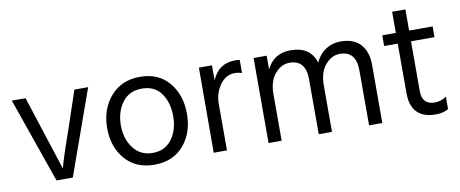

<svg xmlns="http://www.w3.org/2000/svg" viewBox="-59 -875 2699 1127"><g transform="rotate(-10 1290.0 -312.0)"><path d="M299 0H202L25 -507H107L251 -62Q260 -105 326 -293L398 -507H480Z M788 -444Q712 -444 671 -388Q630 -332 630 -252Q630 -172 672 -116.5Q714 -61 787 -61Q860 -61 901 -115.5Q942 -170 942 -252.5Q942 -335 903 -389.5Q864 -444 788 -444ZM789 -514Q899 -514 961.5 -440Q1024 -366 1024 -252.5Q1024 -139 960 -65Q896 9 785.5 9Q675 9 611.5 -64.5Q548 -138 548 -250.5Q548 -363 613.5 -438.5Q679 -514 789 -514Z M1218 0H1139L1140 -507H1218V-418Q1258 -512 1356 -512Q1374 -512 1384 -510V-432Q1363 -439 1341 -439Q1288 -439 1253 -390Q1218 -341 1218 -277Z M2144 0H2065V-328Q2065 -443 1968 -443Q1920 -443 1882 -399.5Q1844 -356 1844 -277V0H1765V-328Q1765 -443 1668 -443Q1620 -443 1582 -399.5Q1544 -356 1544 -277V0H1466V-507H1544V-425Q1586 -514 1687 -514Q1804 -514 1835 -415Q1857 -463 1896.5 -488.5Q1936 -514 1985 -514Q2064 -514 2104 -469Q2144 -424 2144 -348Z M2464 5Q2314 5 2314 -148V-443H2233V-507H2314V-633H2393V-507H2533V-443H2393V-146Q2393 -65 2469 -65Q2508 -65 2538 -88V-13Q2505 5 2464 5Z"/></g></svg>

Font: Hind Mysuru
Style: Regular
Weight: 400
Designer: Manushi Parikh, Hitesh Malaviya
Foundry: Indian Type Foundry
Version: Version 0.703;PS 1.0;hotconv 1.0.86;makeotf.lib2.5.63406